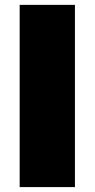

<svg xmlns="http://www.w3.org/2000/svg" viewBox="-20 -762 385 782"><path d="M60.1 0V-742.2H285.2V0Z"/></svg>

Font: Trueno Black
Style: Regular
Weight: 900
Designer: Julieta Ulanovsky
Foundry: Julieta Ulanovsky
Version: Version 3.001b | FøM Fix